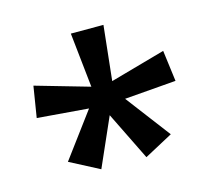

<svg xmlns="http://www.w3.org/2000/svg" viewBox="-74 -848 697 633"><g transform="rotate(-15 274.0 -531.0)"><path d="M328.1 -759.8 308.1 -573.2 496.1 -626 509.8 -520 334 -505.9 449.2 -354 352.1 -301.8 271 -466.8 198.2 -301.8 98.1 -354 210.9 -505.9 36.1 -520 53.2 -626 236.8 -573.2 216.8 -759.8Z"/></g></svg>

Font: OpenSans-Semibold
Style: Regular
Weight: 600
Foundry: Ascender Corporation
Version: Version 1.10